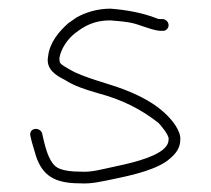

<svg xmlns="http://www.w3.org/2000/svg" viewBox="-20 -465 486 443"><path d="M356 -421H349C345.7 -421 342 -422 338 -424C308.1 -435.2 274 -442 235 -445C204 -445 177.6 -436.3 157 -425L137 -411C116.9 -392.9 94.6 -367.8 91 -335C85 -305 110 -290.5 129 -281C151.2 -266.9 172.6 -259.7 206 -250C263.2 -234.7 305.7 -212.6 345 -182C349.5 -178.1 370.7 -152.7 369 -144C369 -132.3 362.9 -125.9 355 -119C329.3 -99 276.7 -87.3 237 -79C212.1 -73.8 190.1 -67.1 165 -69C145.4 -69 130.4 -70.6 117 -76C94.9 -84.3 85.7 -120.2 80 -145L77 -158C70.8 -173.5 46.5 -169.4 50 -152L53 -139C55.7 -129.7 59 -118.3 63 -105C77.9 -60.3 105.6 -42 164 -42C191.3 -40.2 216 -46.6 242.5 -52C286.3 -60.9 345.1 -74.6 372 -99C384.7 -109.6 396 -122.9 396 -143C396.7 -152.3 392.7 -163.7 384 -177C356.5 -216 313.6 -240.5 265 -259C229.2 -272.6 171 -286.6 142 -304C136.9 -307.1 118 -316.8 118 -322C117.3 -325.3 117 -328.3 117 -331C120.9 -354.1 137.4 -376.5 154 -389C174.6 -405 197.6 -418 234 -418C250.4 -416.6 264.2 -415.7 279.5 -413C301.5 -409.2 326.5 -396.1 348 -394H355C362.1 -392.6 369 -399.7 369 -406.5C369 -414.5 363.2 -419.8 356 -421Z"/></svg>

Font: Take Off
Style: Regular, Eh
Weight: 400
Foundry: Cannot Into Space Fonts
Version: Version 0.89